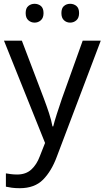

<svg xmlns="http://www.w3.org/2000/svg" viewBox="-20 -750 550 1010"><path d="M1 -536H95L211 -231Q226 -191 238 -154.5Q250 -118 256 -85H260Q266 -110 279 -150.5Q292 -191 306 -232L415 -536H510L279 74Q251 150 206.5 195Q162 240 84 240Q60 240 42 237.5Q24 235 11 232V162Q22 164 37.5 166Q53 168 70 168Q116 168 144.5 142Q173 116 189 73L217 2ZM115 -681Q115 -707 129 -718.5Q143 -730 162 -730Q181 -730 195 -718.5Q209 -707 209 -681Q209 -656 195 -643.5Q181 -631 162 -631Q143 -631 129 -643.5Q115 -656 115 -681ZM303 -681Q303 -707 316.5 -718.5Q330 -730 349 -730Q368 -730 382 -718.5Q396 -707 396 -681Q396 -656 382 -643.5Q368 -631 349 -631Q330 -631 316.5 -643.5Q303 -656 303 -681Z"/></svg>

Font: Noto Sans Symbols 2
Style: Regular
Weight: 400
Designer: Monotype Design Team
Foundry: Monotype Imaging Inc.
Version: Version 2.008; ttfautohint (v1.8.4.7-5d5b)